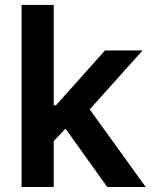

<svg xmlns="http://www.w3.org/2000/svg" viewBox="-20 -747 609 767"><path d="M562.1 0H408.4L241.5 -233.3L194.6 -183.2V0H66.1V-727.3H194.6V-326.3H203.5L399.5 -545.5H549.7L338.4 -310Z"/></svg>

Font: Linik Sans SemiBold
Style: Regular
Weight: 600
Designer: Rasmus Andersson (font), Cristiano Sobral (main changes)
Foundry: rsms
Version: Version 3.018;June 1, 2022;FontCreator 14.0.0.2814 64-bit; t